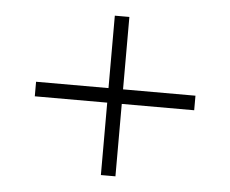

<svg xmlns="http://www.w3.org/2000/svg" viewBox="-41 -636 661 552"><g transform="rotate(5 290.0 -360.0)"><path d="M269 -130V-339H60V-381H269V-590H311V-381H520V-339H311V-130Z"/></g></svg>

Font: Manrope ExtraLight
Style: Regular
Weight: 200
Designer: Mikhail Sharanda
Foundry: Mikhail Sharanda
Version: Version 4.505